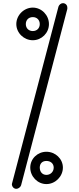

<svg xmlns="http://www.w3.org/2000/svg" viewBox="-20 -1190 500 1212"><path d="M273 -232C217 -232 171 -188 171 -132C171 -76 217 -28 273 -28C329 -28 377 -76 377 -132C377 -188 329 -232 273 -232ZM273 -174C299 -174 319 -158 319 -132C319 -106 299 -86 273 -86C247 -86 231 -106 231 -132C231 -158 247 -174 273 -174ZM187 -1142C131 -1142 83 -1094 83 -1038C83 -982 131 -936 187 -936C243 -936 289 -982 289 -1038C289 -1094 243 -1142 187 -1142ZM187 -1082C213 -1082 231 -1064 231 -1038C231 -1012 213 -994 187 -994C161 -994 143 -1012 143 -1038C143 -1064 161 -1082 187 -1082ZM405 -1142C405 -1158 393 -1170 377 -1170C365 -1170 353 -1160 349 -1148L57 -36C57 -34 55 -30 55 -28C55 -12 67 2 83 2C95 2 109 -8 113 -20L405 -1134Z"/></svg>

Font: bauhaus_2017
Style: _regular
Weight: 400
Version: Version 1.0